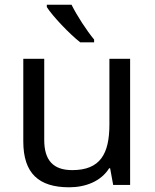

<svg xmlns="http://www.w3.org/2000/svg" viewBox="-20 -786 658 816"><path d="M284 -766H179V-756C202 -719 275 -642 321 -606H380V-618C349 -655 306 -721 284 -766ZM533 -536H445V-257C445 -132 406 -63 287 -63C206 -63 168 -105 168 -191V-536H79V-185C79 -49 145 10 274 10C343 10 409 -15 444 -71H448L461 0H533Z"/></svg>

Font: Noto Sans Runic
Style: Regular
Weight: 400
Designer: Monotype Design Team
Foundry: Monotype Imaging Inc.
Version: Version 2.002